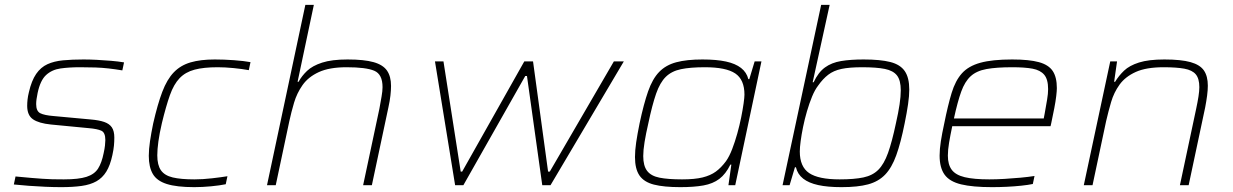

<svg xmlns="http://www.w3.org/2000/svg" viewBox="-20 -763 5080 791"><path d="M232 8Q202 8 167.5 6.5Q133 5 99 2.5Q65 0 37 -3L44 -36Q84 -32 109.5 -30Q135 -28 155 -26.5Q175 -25 195 -24.5Q215 -24 243 -24Q304 -24 336.5 -34.5Q369 -45 384 -68.5Q399 -92 407 -132Q411 -150 412.5 -163.5Q414 -177 414 -186Q414 -217 397.5 -224.5Q381 -232 346 -235L190 -250Q140 -255 116 -271.5Q92 -288 92 -327Q92 -339 93.5 -353Q95 -367 99 -383Q110 -431 129 -458.5Q148 -486 175.5 -498.5Q203 -511 240 -514.5Q277 -518 324 -518Q349 -518 378.5 -516.5Q408 -515 437.5 -512.5Q467 -510 491 -506L484 -473Q454 -478 427.5 -481Q401 -484 373 -485Q345 -486 310 -486Q265 -486 229.5 -481Q194 -476 170 -454Q146 -432 135 -380Q132 -366 130.5 -354.5Q129 -343 129 -334Q129 -305 146 -296.5Q163 -288 200 -285L352 -271Q388 -268 409.5 -260.5Q431 -253 441 -238Q451 -223 451 -196Q451 -180 449.5 -163.5Q448 -147 443 -124Q434 -82 418 -56Q402 -30 377 -16Q352 -2 316 3Q280 8 232 8Z M780 8Q708 8 667 -5Q626 -18 609.5 -46.5Q593 -75 593 -121Q593 -148 598 -181.5Q603 -215 611 -254Q629 -333 648.5 -384.5Q668 -436 696 -465Q724 -494 765 -506Q806 -518 865 -518Q903 -518 944 -515Q985 -512 1012 -507L1005 -474Q978 -479 942.5 -482.5Q907 -486 877 -486Q819 -486 781.5 -476Q744 -466 720 -441Q696 -416 680 -371Q664 -326 647 -256Q637 -213 632.5 -180Q628 -147 628 -123Q628 -83 643 -61.5Q658 -40 691.5 -32Q725 -24 781 -24Q815 -24 854 -28.5Q893 -33 917 -37L910 -4Q886 1 850 4.5Q814 8 780 8Z M1080 0 1238 -743H1273L1206 -426H1210Q1223 -450 1245 -471Q1267 -492 1307 -505Q1347 -518 1412 -518Q1480 -518 1519 -507Q1558 -496 1574.5 -472Q1591 -448 1591 -409Q1591 -392 1588.5 -369.5Q1586 -347 1580 -320L1512 0H1476L1543 -315Q1548 -343 1552 -365.5Q1556 -388 1556 -404Q1556 -457 1522 -471.5Q1488 -486 1408 -486Q1337 -486 1293.5 -466Q1250 -446 1226.5 -412.5Q1203 -379 1191.5 -340Q1180 -301 1172 -264L1116 0Z M1855 0 1772 -510H1807L1878 -56H1884L2140 -510H2176L2238 -56H2245L2509 -510H2550L2248 0H2214L2151 -450H2144L1889 0Z M2783 8Q2715 8 2674 -2.5Q2633 -13 2614.5 -40Q2596 -67 2596 -116Q2596 -143 2601 -177Q2606 -211 2615 -255Q2632 -335 2650 -386.5Q2668 -438 2695.5 -466.5Q2723 -495 2766 -506.5Q2809 -518 2874 -518Q2932 -518 2971 -509.5Q3010 -501 3033 -483Q3056 -465 3063 -437H3067L3089 -510H3117L3009 0H2981L2993 -85H2989Q2970 -46 2943.5 -26Q2917 -6 2878 1Q2839 8 2783 8ZM2790 -24Q2842 -24 2874.5 -32Q2907 -40 2929 -56Q2951 -72 2971 -99Q2985 -119 2996.5 -149Q3008 -179 3017.5 -213Q3027 -247 3033.5 -279.5Q3040 -312 3043.5 -337Q3047 -362 3047 -373Q3047 -435 3009 -460.5Q2971 -486 2884 -486Q2824 -486 2785.5 -478Q2747 -470 2723 -446.5Q2699 -423 2683 -377Q2667 -331 2651 -255Q2641 -212 2635.5 -178Q2630 -144 2630 -120Q2630 -80 2646 -59Q2662 -38 2697 -31Q2732 -24 2790 -24Z M3447 8Q3390 8 3351 -0.5Q3312 -9 3289 -27Q3266 -45 3259 -74H3255L3233 0H3204L3363 -743H3398L3328 -424H3332Q3351 -465 3378.5 -485Q3406 -505 3445 -511.5Q3484 -518 3538 -518Q3607 -518 3648 -507.5Q3689 -497 3707.5 -470Q3726 -443 3726 -394Q3726 -368 3721 -333.5Q3716 -299 3707 -255Q3691 -175 3672.5 -123.5Q3654 -72 3626.5 -43.5Q3599 -15 3556.5 -3.5Q3514 8 3447 8ZM3439 -24Q3499 -24 3537 -32Q3575 -40 3598.5 -63.5Q3622 -87 3638.5 -133Q3655 -179 3671 -255Q3681 -299 3686 -332.5Q3691 -366 3691 -391Q3691 -432 3675.5 -452Q3660 -472 3625.5 -479Q3591 -486 3532 -486Q3479 -486 3446.5 -479Q3414 -472 3392 -455Q3370 -438 3351 -411Q3337 -393 3325.5 -365Q3314 -337 3304.5 -304.5Q3295 -272 3288.5 -240Q3282 -208 3278.5 -181.5Q3275 -155 3275 -139Q3275 -76 3313.5 -50Q3352 -24 3439 -24Z M4067 8Q3987 8 3939.5 -3.5Q3892 -15 3871.5 -43.5Q3851 -72 3851 -122Q3851 -148 3856 -180.5Q3861 -213 3870 -254Q3885 -329 3900.5 -380Q3916 -431 3943 -461Q3970 -491 4019 -504.5Q4068 -518 4150 -518Q4220 -518 4260 -507Q4300 -496 4317 -470.5Q4334 -445 4334 -400Q4334 -389 4331.5 -367.5Q4329 -346 4323.5 -317.5Q4318 -289 4311 -256L4308 -243H3903Q3895 -205 3890 -175Q3885 -145 3885 -122Q3885 -85 3901 -63.5Q3917 -42 3954.5 -33Q3992 -24 4056 -24Q4085 -24 4118.5 -26Q4152 -28 4184.5 -31Q4217 -34 4242 -38L4235 -5Q4216 -1 4187.5 2Q4159 5 4128 6.5Q4097 8 4067 8ZM3910 -275H4280L4284 -296Q4290 -330 4294 -353.5Q4298 -377 4298 -396Q4298 -436 4282 -455Q4266 -474 4234 -480Q4202 -486 4151 -486Q4085 -486 4044 -478.5Q4003 -471 3979 -449Q3955 -427 3940 -385.5Q3925 -344 3910 -275Z M4445 0 4554 -510H4582L4570 -426H4574Q4589 -451 4611 -472Q4633 -493 4672.5 -505.5Q4712 -518 4777 -518Q4846 -518 4885 -507Q4924 -496 4940 -472.5Q4956 -449 4956 -410Q4956 -392 4953 -369Q4950 -346 4945 -320L4877 0H4841L4908 -315Q4914 -343 4917.5 -365.5Q4921 -388 4921 -404Q4921 -439 4906.5 -456.5Q4892 -474 4859.5 -480Q4827 -486 4774 -486Q4702 -486 4659 -466.5Q4616 -447 4592.5 -414.5Q4569 -382 4557.5 -342.5Q4546 -303 4537 -264L4481 0Z"/></svg>

Font: Saira SemiExpanded Thin
Style: Italic
Weight: 250
Width: 6
Italic angle: -12°
Designer: Hector Gatti with collaboration of the Omnibus-Type team
Foundry: Omnibus-Type
Version: Version 1.101